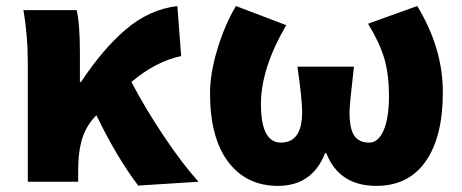

<svg xmlns="http://www.w3.org/2000/svg" viewBox="-20 -603 1533 637"><path d="M299.8 -220.7Q267.6 -188.5 253.4 -145Q239.3 -101.6 239.3 -35.2V0H72.3V-391.6Q72.3 -486.3 57.6 -569.3H234.4Q245.1 -524.4 245.1 -426.8V-331.1H249Q320.3 -439.5 397.5 -505.4Q474.6 -571.3 568.4 -583L581.1 -417Q497.1 -399.4 416 -331.1Q460.9 -245.1 522.5 -152.8Q584 -60.5 638.7 0L438.5 12.7Q367.2 -81.1 299.8 -220.7Z M902.3 13.7Q796.9 13.7 736.8 -66.4Q676.8 -146.5 676.8 -293Q676.8 -359.4 701.2 -439.9Q725.6 -520.5 762.7 -583L929.7 -519.5Q845.7 -376 845.7 -257.8Q845.7 -129.9 912.1 -129.9Q982.4 -129.9 982.4 -231.4Q982.4 -274.4 966.8 -381.8H1154.3Q1139.6 -255.9 1139.6 -231.4Q1139.6 -175.8 1155.3 -152.8Q1170.9 -129.9 1205.1 -129.9Q1235.4 -129.9 1252.9 -170.9Q1270.5 -211.9 1270.5 -285.2Q1270.5 -353.5 1255.9 -405.8Q1241.2 -458 1201.2 -524.4L1364.3 -583Q1449.2 -443.4 1449.2 -296.9Q1449.2 -148.4 1392.1 -67.4Q1335 13.7 1228.5 13.7Q1105.5 13.7 1062.5 -94.7H1058.6Q1015.6 13.7 902.3 13.7Z"/></svg>

Font: Bpmf Zihi Sans Heavy
Style: Heavy
Weight: 900
Foundry: But Ko
Version: Version 1.320